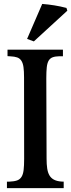

<svg xmlns="http://www.w3.org/2000/svg" viewBox="-20 -966 366 986"><path d="M325.7 -911.1 153.8 -753.4 119.1 -766.1 196.8 -945.8Q228 -943.4 258.8 -938.5Q289.6 -933.6 321.3 -925.3ZM18.6 -710.9H303.2V-677.2H286.1Q264.2 -676.8 250.7 -671.9Q237.3 -667 230 -654.8Q222.7 -642.6 220.2 -620.8Q217.8 -599.1 217.8 -564.5L219.2 -151.4Q219.2 -122.1 222.4 -100.8Q225.6 -79.6 233.9 -65.4Q242.2 -51.3 256.8 -43.5Q271.5 -35.6 294.4 -33.7L307.1 -33.2V0H15.6V-33.2H28.3Q52.7 -34.2 67.4 -39.3Q82 -44.4 90.3 -57.4Q98.6 -70.3 101.3 -92.8Q104 -115.2 104 -150.4L103.5 -567.4Q103.5 -600.6 100.6 -621.3Q97.7 -642.1 89.6 -654.3Q81.5 -666.5 68.1 -671.1Q54.7 -675.8 33.2 -676.8Q30.8 -677.2 25.9 -677.2Q21 -677.2 18.6 -677.7Z"/></svg>

Font: VarendraSemibold
Style: Regular
Weight: 600
Designer: Jacob Thomas
Foundry: Bangla Type Foundry
Version: Version 1.008